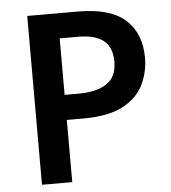

<svg xmlns="http://www.w3.org/2000/svg" viewBox="-52 -761 722 809"><g transform="rotate(-5 309.5 -357.0)"><path d="M306 -714Q445 -714 508.5 -656Q572 -598 572 -496Q572 -435 546 -381.5Q520 -328 458.5 -295.5Q397 -263 292 -263H221V0H93V-714ZM298 -608H221V-369H279Q357 -369 399.5 -397.5Q442 -426 442 -491Q442 -550 407 -579Q372 -608 298 -608Z"/></g></svg>

Font: Noto Sans SemiBold
Style: Regular
Weight: 600
Designer: Monotype Design Team
Foundry: Monotype Imaging Inc.
Version: Version 2.007